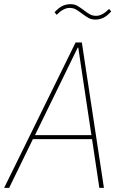

<svg xmlns="http://www.w3.org/2000/svg" viewBox="-37 -902 594 922"><path d="M440 0 405 -234H121L7 0H-17L326 -698H356L462 0ZM357 -552 339 -673H336L277 -552L131 -253H402ZM421 -808Q402 -808 388.5 -815.5Q375 -823 355 -838Q337 -852 325 -858Q313 -864 297 -864Q268 -864 235 -831L225 -843Q246 -866 264 -874Q282 -882 301 -882Q320 -882 333.5 -874.5Q347 -867 367 -852Q385 -838 397 -832Q409 -826 425 -826Q454 -826 487 -859L497 -847Q476 -824 458 -816Q440 -808 421 -808Z"/></svg>

Font: IBM Plex Sans Cond Thin
Style: Italic
Weight: 100
Width: 3
Italic angle: -11°
Designer: Mike Abbink, Paul van der Laan, Pieter van Rosmalen
Foundry: Bold Monday
Version: Version 1.3